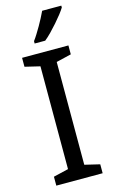

<svg xmlns="http://www.w3.org/2000/svg" viewBox="-139 -984 617 1036"><g transform="rotate(-15 169.5 -465.5)"><path d="M298.8 0H40V-49.8L124 -69.8V-644L40 -664.1V-713.9H298.8V-664.1L214.8 -644V-69.8L298.8 -49.8ZM125.5 -784.2Q136.2 -798.3 147.7 -816.9Q159.2 -835.4 170.7 -855.2Q182.1 -875 192.4 -894.8Q202.6 -914.6 210.4 -931.2H317.4V-920.9Q309.6 -907.7 294.2 -887.9Q278.8 -868.2 260 -846.7Q241.2 -825.2 221.4 -804.9Q201.7 -784.7 184.6 -771H125.5Z"/></g></svg>

Font: WenQuanYi Micro Hei
Style: Regular
Weight: 400
Foundry: Ascender Corporation
Version: Version 0.2.0-beta